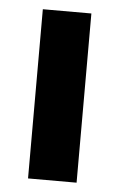

<svg xmlns="http://www.w3.org/2000/svg" viewBox="-42 -520 344 552"><g transform="rotate(5 129.5 -244.0)"><path d="M199.7 0H59.6V-488.3H199.7Z"/></g></svg>

Font: Kumbh Sans
Style: Bold
Weight: 700
Version: Version 1.005